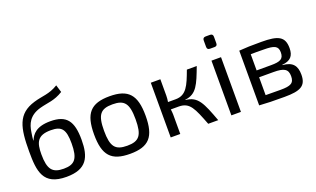

<svg xmlns="http://www.w3.org/2000/svg" viewBox="-79 -1165 2644 1606"><g transform="rotate(-20 1243.0 -362.0)"><path d="M473 -737C392 -687 333 -694 255 -670C94 -622 71 -505 71 -294C71 -118 85 12 294 12C474 12 517 -83 517 -237C517 -404 467 -472 323 -472C196 -472 158 -418 137 -369H135C136 -382 138 -409 144 -440C154 -509 181 -576 283 -605C358 -626 413 -621 493 -671ZM301 -400C398 -400 428 -363 428 -237C428 -101 393 -60 295 -60C195 -60 159 -102 159 -237C159 -342 181 -400 301 -400Z M860 -499C692 -499 630 -429 630 -243C630 -56 692 13 860 13C1027 13 1089 -56 1089 -243C1089 -429 1027 -499 860 -499ZM860 -427C966 -427 1000 -385 1000 -243C1000 -101 966 -59 860 -59C753 -59 719 -101 719 -243C719 -385 753 -427 860 -427Z M1447 -255C1550 -266 1578 -342 1633 -487H1545C1498 -360 1468 -286 1372 -286H1304C1307 -304 1309 -323 1309 -342V-487H1224V0H1309V-173C1309 -187 1307 -204 1305 -220H1372H1377C1474 -219 1498 -154 1558 0H1647C1584 -169 1556 -242 1447 -252Z M1787 -694C1769 -694 1761 -684 1761 -668V-611C1761 -593 1769 -585 1787 -585H1827C1844 -585 1852 -593 1852 -611V-668C1852 -684 1844 -694 1827 -694ZM1849 0V-487H1764V0Z M2309 -252C2383 -258 2414 -293 2414 -362C2414 -465 2360 -492 2209 -492C2119 -492 2072 -491 2011 -486V1C2080 6 2133 7 2236 7C2377 7 2431 -20 2431 -120C2431 -198 2400 -242 2309 -249ZM2091 -281V-425C2122 -426 2160 -426 2206 -425C2300 -425 2333 -411 2333 -355C2333 -296 2303 -281 2219 -281ZM2091 -220H2219C2313 -220 2346 -200 2346 -138C2346 -75 2314 -60 2224 -60C2172 -60 2126 -61 2091 -61Z"/></g></svg>

Font: SnT
Style: Regular
Weight: 400
Designer: Natanael Gama
Version: Version 1.001;PS 001.001;hotconv 1.0.70;makeotf.lib2.5.58329